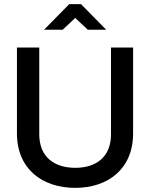

<svg xmlns="http://www.w3.org/2000/svg" viewBox="-20 -900 703 929"><path d="M62 -670V-255C62 -80 187 9 344 9C500 9 624 -80 624 -255V-670H517V-250C517 -141 446 -88 344 -88C242 -88 170 -141 170 -250V-670ZM193 -756H283L344 -813L405 -756H494L372 -880H315Z"/></svg>

Font: LT Wave Text Medium
Style: Regular
Weight: 500
Designer: Daniel Lyons
Version: Version 2.5 (Glyphs App)